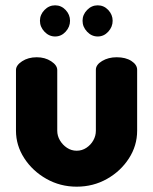

<svg xmlns="http://www.w3.org/2000/svg" viewBox="-20 -691 575 721"><path d="M268 10Q206 10 154 -19.5Q102 -49 71 -97Q40 -145 40 -200V-428Q40 -446 63 -461Q86 -476 118 -476Q149 -476 172 -461Q195 -446 195 -428V-200Q195 -181 205 -164Q215 -147 231.5 -136Q248 -125 268 -125Q288 -125 304.5 -136Q321 -147 330.5 -164Q340 -181 340 -200V-429Q340 -448 363.5 -462Q387 -476 418 -476Q452 -476 473.5 -462Q495 -448 495 -429V-200Q495 -144 464 -96Q433 -48 381.5 -19Q330 10 268 10ZM347 -554Q324 -554 307 -572Q290 -590 290 -613Q290 -636 307 -653.5Q324 -671 347 -671Q370 -671 386.5 -653.5Q403 -636 403 -613Q403 -590 386.5 -572Q370 -554 347 -554ZM187 -554Q164 -554 147 -572Q130 -590 130 -613Q130 -636 147 -653.5Q164 -671 187 -671Q210 -671 226.5 -653.5Q243 -636 243 -613Q243 -590 226.5 -572Q210 -554 187 -554Z"/></svg>

Font: Dosis ExtraBold
Style: Regular
Weight: 800
Designer: EdgarTolentino, PabloImpallari, IginoMarini
Foundry: EdgarTolentino, PabloImpallari, IginoMarini
Version: Version 3.001; ttfautohint (v1.8.2)